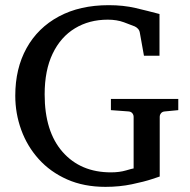

<svg xmlns="http://www.w3.org/2000/svg" viewBox="-20 -707 735 743"><path d="M669.9 -280.8 619.1 -275.9Q608.4 -275.4 603.3 -269Q598.1 -262.7 598.1 -254.9V-23.9Q598.1 -23.9 568.1 -13.9Q538.1 -3.9 490.2 6.1Q442.4 16.1 388.2 16.1Q304.7 16.1 239.7 -12.7Q174.8 -41.5 130.1 -91.1Q85.4 -140.6 62.3 -204.1Q39.1 -267.6 39.1 -336.9Q39.1 -441.9 82.8 -520.8Q126.5 -599.6 207.8 -643.3Q289.1 -687 400.9 -687Q457.5 -687 504.4 -676Q551.3 -665 597.2 -652.8V-491.2H537.1L521 -581.1Q519.5 -589.8 513.7 -595.9Q507.8 -602.1 501 -605Q486.8 -610.8 459.5 -620.8Q432.1 -630.9 397 -630.9Q325.2 -630.9 270 -597.4Q214.8 -564 183.8 -499.5Q152.8 -435.1 152.8 -341.8Q152.8 -197.8 222.4 -118.9Q292 -40 409.2 -40Q442.4 -40 468 -47.6Q493.7 -55.2 497.1 -55.2V-254.9Q497.1 -262.7 491.9 -269Q486.8 -275.4 476.1 -275.9L409.2 -280.8V-324.2H669.9Z"/></svg>

Font: Charis
Style: Regular
Weight: 400
Designer: Walt Agee, Miriam Martin, Annie Olsen, Victor Gaultney, Lorna Priest, Alan Ward, Bob Hallissy, Martin Hosken, Sharon Cor
Foundry: SIL Global
Version: Version 7.000